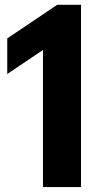

<svg xmlns="http://www.w3.org/2000/svg" viewBox="-20 -762 416 782"><path d="M155 0V-645L213 -597.5L9.5 -460.5V-605.5L213 -742.5H310V0Z"/></svg>

Font: Encode Sans SemiCondensed
Style: Bold
Weight: 700
Width: 4
Designer: Multiple Designers
Foundry: Impallari Type
Version: Version 3.002